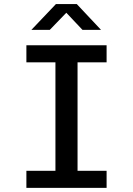

<svg xmlns="http://www.w3.org/2000/svg" viewBox="-20 -904 640 924"><path d="M107 0V-82H246.8V-604H107V-686H493V-604H353.2V-82H493V0ZM131 -760.2 249.2 -884.5H349.5L466.2 -760.2H377L283.5 -859.2H315.2L219.5 -760.2Z"/></svg>

Font: Chivo Mono Medium
Style: Regular
Weight: 500
Monospace: yes
Designer: Hector Gatti
Foundry: Omnibus-Type
Version: Version 1.008